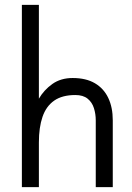

<svg xmlns="http://www.w3.org/2000/svg" viewBox="-20 -770 544 790"><path d="M70 0V-750H140V-364Q161 -400 195.5 -424.5Q230 -449 279 -449Q334 -449 370.5 -427.5Q407 -406 425.5 -367Q444 -328 444 -275V0H374V-275Q374 -301 366.5 -325Q359 -349 340.5 -364Q322 -379 290 -379Q236 -379 203 -356Q170 -333 155 -289.5Q140 -246 140 -184V0Z"/></svg>

Font: Teachers
Style: Regular
Weight: 400
Designer: Alfredo Marco Pradil, Chank Diesel
Version: Version 1.001